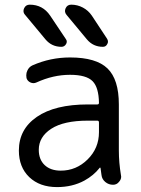

<svg xmlns="http://www.w3.org/2000/svg" viewBox="-20 -800 594 810"><path d="M143.6 -168Q143.6 -127 168.5 -103.5Q193.4 -80.1 236.3 -80.1Q301.8 -80.1 349.6 -127.4Q397.5 -174.8 397.5 -242.2V-283.2Q397.5 -291 390.6 -291H350.6Q249 -291 196.3 -256.8Q143.6 -222.7 143.6 -168ZM275.4 -557.6Q385.7 -557.6 433.6 -511.2Q481.4 -464.8 481.4 -359.4V-165Q481.4 -114.3 490.2 -61.5Q491.2 -57.6 491.2 -54.7Q491.2 -43 482.4 -33.2Q472.7 -20.5 457 -20.5Q438.5 -20.5 424.3 -32.2Q410.2 -43.9 408.2 -61.5Q406.2 -76.2 404.3 -89.8Q404.3 -91.8 402.8 -92.8Q401.4 -93.8 400.4 -91.8Q375 -59.6 335.9 -38.1Q285.2 -10.7 220.7 -10.7Q147.5 -10.7 103.5 -52.7Q59.6 -94.7 59.6 -165Q59.6 -254.9 135.7 -307.1Q211.9 -359.4 350.6 -359.4H390.6Q397.5 -359.4 397.5 -366.2Q396.5 -430.7 371.1 -457Q344.7 -484.4 275.4 -484.4Q204.1 -484.4 133.8 -452.1Q121.1 -446.3 108.4 -452.1Q95.7 -458 91.8 -470.7Q90.8 -476.6 90.8 -482.4Q90.8 -493.2 95.7 -502.9Q102.5 -517.6 117.2 -524.4Q192.4 -557.6 275.4 -557.6ZM414.1 -602.5Q373 -602.5 346.7 -633.8L260.7 -737.3Q250 -750 256.8 -765.1Q263.7 -780.3 280.3 -780.3Q306.6 -780.3 329.6 -768.1Q352.5 -755.9 367.2 -734.4L431.6 -636.7Q435.5 -630.9 435.5 -624Q435.5 -619.1 432.6 -614.3Q426.8 -602.5 414.1 -602.5ZM239.3 -602.5Q198.2 -602.5 171.9 -633.8L85 -738.3Q79.1 -745.1 79.1 -753.9Q79.1 -759.8 82 -765.6Q88.9 -780.3 105.5 -780.3Q160.2 -780.3 191.4 -734.4L256.8 -636.7Q261.7 -630.9 261.7 -624Q261.7 -619.1 258.8 -614.3Q252 -602.5 239.3 -602.5Z"/></svg>

Font: Gen Jyuu Gothic Regular
Style: Regular
Weight: 400
Designer: [Source Han Sans]
Ryoko NISHIZUKA  (kana & ideographs); Paul D. Hunt (Latin, Greek & Cyrillic); Wenlong ZHANG  (bopomofo
Version: Version 1.002.20150607